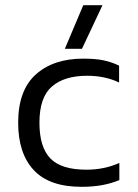

<svg xmlns="http://www.w3.org/2000/svg" viewBox="-20 -710 530 740"><path d="M230 -522 301 -690H375L296 -522ZM294 10Q170 10 110 -54.5Q50 -119 50 -237Q50 -362 118 -423Q186 -484 301 -484Q348 -484 379 -477.5Q410 -471 439 -457V-392Q385 -418 316 -418Q228 -418 180 -376.5Q132 -335 132 -237Q132 -143 174 -99.5Q216 -56 313 -56Q382 -56 440 -82V-16Q409 -3 373.5 3.5Q338 10 294 10Z"/></svg>

Font: Kanit Light
Style: Regular
Weight: 300
Designer: Katatrad Team
Foundry: CadsonDemak
Version: Version 2.000; ttfautohint (v1.8.3)